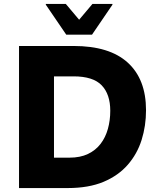

<svg xmlns="http://www.w3.org/2000/svg" viewBox="-20 -953 802 973"><path d="M171.6 0V-154H331.6Q386.7 -154 425.7 -172.7Q464.8 -191.4 489.8 -224.1Q514.8 -256.7 526.8 -300Q538.8 -343.2 538.8 -391.6Q538.8 -475 495.4 -520.5Q452.1 -566 352.8 -566H171.6V-720H352.8Q534.9 -720 627.5 -635.6Q720 -551.3 720 -394.4Q720 -315.2 697.7 -244Q675.3 -172.9 627.5 -118Q579.7 -63.1 504.7 -31.5Q429.6 0 323.2 0ZM76.4 0V-720H253.6V0ZM315.8 -777.2 212.2 -929.2V-933.2H313.4L381 -853L448.6 -933.2H549.8V-929.2L446.2 -777.2Z"/></svg>

Font: Kufam
Style: Regular
Weight: 400
Designer: Wael Morcos, Artur Schmal
Foundry: Original Type
Version: Version 1.301; ttfautohint (v1.8.3)